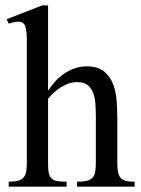

<svg xmlns="http://www.w3.org/2000/svg" viewBox="-20 -700 530 720"><path d="M269 0V-18.6Q290.5 -18.6 304.2 -21.7Q317.9 -24.9 325.9 -32.7Q334 -40.5 336.7 -54.2Q339.4 -67.9 339.4 -89.4V-261.7Q339.4 -286.6 337.9 -309.8Q336.4 -333 329.3 -351.6Q322.3 -370.1 308.3 -381.1Q294.4 -392.1 269 -392.1Q252.4 -392.1 237.3 -386.7Q222.2 -381.3 208.3 -372.8Q194.3 -364.3 182.1 -352.8Q169.9 -341.3 160.2 -330.1V-89.4Q160.2 -67.4 162.4 -53.7Q164.6 -40 172.1 -32Q179.7 -23.9 193.4 -21.2Q207 -18.6 230 -18.6V0H12.7V-18.6Q33.7 -18.6 46.9 -22Q60.1 -25.4 67.9 -33.9Q75.7 -42.5 78.1 -55.9Q80.6 -69.3 80.6 -89.4V-552.2Q80.6 -582.5 75 -600.6Q69.3 -618.7 48.3 -618.7Q39.6 -618.7 30.5 -616.5Q21.5 -614.3 12.7 -611.3L4.9 -627.9L137.7 -679.7H160.2V-359.9Q172.9 -378.9 188 -395.5Q203.1 -412.1 221.2 -424.3Q239.3 -436.5 260.3 -443.8Q281.2 -451.2 305.2 -451.2Q347.2 -451.2 370.4 -431.9Q393.6 -412.6 404.5 -383.3Q415.5 -354 417.7 -319.1Q419.9 -284.2 419.9 -253.4V-89.4Q419.9 -68.8 422.4 -55.7Q424.8 -42.5 431.6 -33.9Q438.5 -25.4 451.2 -22Q463.9 -18.6 484.9 -18.6V0Z"/></svg>

Font: Kitab
Style: Regular
Weight: 400
Designer: SIL International
Foundry: Khaled Hosny
Version: Version 1.000